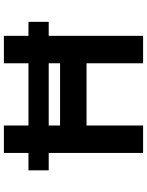

<svg xmlns="http://www.w3.org/2000/svg" viewBox="99 -876 776 1015"><g transform="rotate(-90 487.5 -368.0)"><path d="M880 -499H806V0H661V-299H332V0H187V-499H95V-606H187V-736H332V-606H661V-736H806V-606H880ZM661 -499H332V-439H661Z"/></g></svg>

Font: Josefin Sans
Style: Bold
Weight: 700
Designer: Santiago Orozco
Foundry: Typemade
Version: Version 2.000